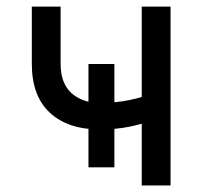

<svg xmlns="http://www.w3.org/2000/svg" viewBox="-20 -566 618 586"><path d="M77.1 -371.1V-545.9H165V-371.1Q165 -312 198 -282Q231 -252 284.7 -252Q333.5 -252 375.5 -260.7Q417.5 -269.5 465.8 -286.6V-205.6Q419.4 -188.5 377.2 -179.7Q335 -170.9 284.7 -170.9Q187.5 -170.9 132.3 -221.9Q77.1 -272.9 77.1 -371.1ZM412.6 -545.9H500.5V0H412.6ZM250 -370.6H329.1V-55.2H250Z"/></svg>

Font: Inter RS Variable
Style: Regular
Weight: 400
Designer: Rasmus Andersson (customised by Maria Ramos and Noel Pretorius)
Foundry: rsms
Version: Version 3.001;Glyphs 3.2.3 (3260)